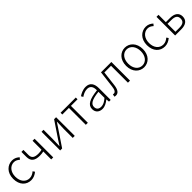

<svg xmlns="http://www.w3.org/2000/svg" viewBox="485 -2210 3887 3887"><g transform="rotate(-45 2428.5 -267.0)"><path d="M299 13C366 13 425 -16 471 -56L442 -97C406 -64 358 -38 304 -38C192 -38 117 -130 117 -266C117 -403 198 -496 305 -496C354 -496 393 -473 426 -442L459 -482C423 -515 374 -547 303 -547C171 -547 56 -444 56 -266C56 -89 161 13 299 13Z M879 0H937V-534H879V-277C842 -268 815 -265 779 -265C668 -265 617 -300 617 -391V-534H560V-391C560 -267 631 -215 768 -215C819 -215 837 -219 879 -227Z M1136 0H1192L1422 -342C1444 -375 1476 -424 1498 -457H1502C1499 -387 1495 -315 1495 -256V0H1553V-534H1496L1266 -192C1245 -159 1213 -110 1192 -76H1187C1190 -147 1193 -219 1193 -277V-534H1136Z M1870 0H1928V-484H2117V-534H1681V-484H1870Z M2339 13C2408 13 2471 -24 2524 -68H2528L2534 0H2582V-338C2582 -456 2537 -547 2409 -547C2323 -547 2249 -505 2209 -478L2234 -435C2272 -462 2332 -496 2402 -496C2503 -496 2525 -414 2523 -335C2289 -309 2184 -252 2184 -135C2184 -35 2253 13 2339 13ZM2351 -37C2291 -37 2242 -64 2242 -138C2242 -219 2313 -269 2523 -292V-119C2461 -65 2410 -37 2351 -37Z M2723 13C2790 13 2832 -43 2846 -161C2860 -269 2872 -376 2884 -484H3076V0H3135V-534H2838C2824 -413 2809 -294 2795 -174C2785 -85 2759 -45 2717 -45C2708 -45 2701 -47 2694 -49L2682 6C2694 11 2705 13 2723 13Z M3531 13C3660 13 3772 -89 3772 -266C3772 -444 3660 -547 3531 -547C3402 -547 3290 -444 3290 -266C3290 -89 3402 13 3531 13ZM3531 -38C3426 -38 3351 -130 3351 -266C3351 -403 3426 -496 3531 -496C3636 -496 3712 -403 3712 -266C3712 -130 3636 -38 3531 -38Z M4127 13C4194 13 4253 -16 4299 -56L4270 -97C4234 -64 4186 -38 4132 -38C4020 -38 3945 -130 3945 -266C3945 -403 4026 -496 4133 -496C4182 -496 4221 -473 4254 -442L4287 -482C4251 -515 4202 -547 4131 -547C3999 -547 3884 -444 3884 -266C3884 -89 3989 13 4127 13Z M4427 0H4605C4730 0 4809 -54 4809 -164C4809 -271 4730 -324 4605 -324H4485V-534H4427ZM4485 -49V-276H4594C4699 -276 4749 -242 4749 -164C4749 -84 4699 -49 4594 -49Z"/></g></svg>

Font: Noto Sans HK Light
Style: Regular
Weight: 300
Designer: Ryoko NISHIZUKA 西塚涼子 (kana, bopomofo & ideographs); Paul D. Hunt (Latin, Greek & Cyrillic); Sandoll Communications 산돌커뮤니
Foundry: Adobe
Version: Version 2.004;hotconv 1.0.118;makeotfexe 2.5.65603